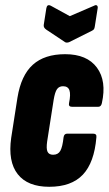

<svg xmlns="http://www.w3.org/2000/svg" viewBox="-20 -711 417 737"><path d="M169 6Q86 6 48 -42.5Q10 -91 23 -182L47 -336Q61 -422 106 -462.5Q151 -503 230 -503Q314 -503 352 -451.5Q390 -400 371 -315Q368 -301 357 -301H257Q242 -301 245 -315Q252 -349 246.5 -364.5Q241 -380 222 -380Q207 -380 199 -369Q191 -358 186 -328L161 -168Q157 -140 162.5 -128.5Q168 -117 184 -117Q203 -117 211.5 -132Q220 -147 224 -184Q226 -198 238 -198H337Q352 -198 350 -184Q342 -87 298 -40.5Q254 6 169 6ZM341 -689Q348 -693 352 -690Q356 -687 355 -680L344 -610Q343 -603 341 -599.5Q339 -596 333 -593L245 -549Q236 -546 230 -549L158 -597Q146 -605 148 -616L158 -680Q161 -696 175 -689L248 -649Z"/></svg>

Font: Sofia Sans Extra Condensed Black
Style: Italic
Weight: 900
Italic angle: -9°
Version: Version 4.100